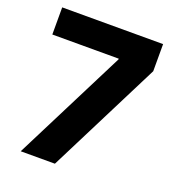

<svg xmlns="http://www.w3.org/2000/svg" viewBox="-133 -831 848 935"><g transform="rotate(20 291.5 -364.0)"><path d="M79.6 0 374 -583V-586.9H29.8V-727.5H552.7V-586.9L256.8 0Z"/></g></svg>

Font: Inter 18pt ExtraBold
Style: Regular
Weight: 800
Designer: Rasmus Andersson
Foundry: rsms
Version: Version 4.001;git-66647c0bb